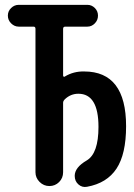

<svg xmlns="http://www.w3.org/2000/svg" viewBox="-20 -750 540 774"><path d="M55.7 -642.6Q38.1 -642.6 24.9 -655.8Q11.7 -668.9 11.7 -687Q11.7 -705.1 24.9 -717.8Q38.1 -730.5 55.7 -730.5H332Q349.6 -730.5 362.3 -717.8Q375 -705.1 375 -687Q375 -668.9 362.3 -655.8Q349.6 -642.6 332 -642.6H243.2Q234.4 -642.6 234.4 -633.8V-445.3Q234.4 -442.4 236.8 -440.9Q239.3 -439.5 241.2 -441.4Q276.4 -462.9 319.3 -461.9Q488.3 -461.9 488.3 -241.2Q488.3 -128.9 449.7 -70.3Q411.1 -11.7 331.1 2.9Q311.5 6.8 296.4 -6.3Q281.2 -19.5 281.2 -41Q281.2 -75.2 330.1 -103.5Q377 -131.8 377 -238.3Q377 -372.1 295.9 -372.1Q264.6 -372.1 241.2 -349.6Q234.4 -342.8 234.4 -335.9V-55.7Q234.4 -32.2 218.3 -16.1Q202.1 0 179.2 0Q156.2 0 139.6 -16.6Q123 -33.2 123 -55.7V-633.8Q123 -642.6 115.2 -642.6Z"/></svg>

Font: Rounded Mgen+ 1mn medium
Style: Regular
Weight: 500
Designer: [Source Han Sans]
Ryoko NISHIZUKA  (kana & ideographs); Paul D. Hunt (Latin, Greek & Cyrillic); Wenlong ZHANG  (bopomofo
Version: Version 1.059.20150602